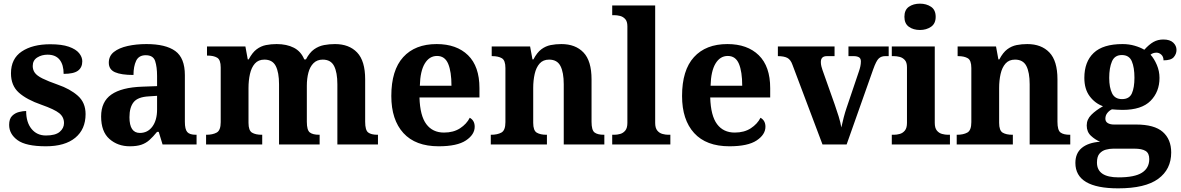

<svg xmlns="http://www.w3.org/2000/svg" viewBox="-20 -790 6459 1050"><path d="M231 10Q122 10 76 -23.5Q30 -57 30 -107Q30 -140 46 -156Q62 -172 84 -177.5Q106 -183 123 -183Q123 -121 152.5 -85Q182 -49 231 -49Q283 -49 306.5 -69Q330 -89 330 -117Q330 -150 304 -171Q278 -192 207 -217Q126 -245 83 -283.5Q40 -322 40 -389Q40 -469 99 -508.5Q158 -548 255 -548Q318 -548 356.5 -534.5Q395 -521 412.5 -499.5Q430 -478 430 -455Q430 -421 406.5 -403.5Q383 -386 328 -386Q328 -436 306 -463.5Q284 -491 240 -491Q208 -491 183.5 -475.5Q159 -460 159 -429Q159 -408 170.5 -392Q182 -376 212 -361Q242 -346 296 -327Q363 -304 405.5 -266.5Q448 -229 448 -166Q448 -83 391.5 -36.5Q335 10 231 10Z M690 10Q624 10 578.5 -30Q533 -70 533 -153Q533 -234 589 -273Q645 -312 757 -316L839 -319V-374Q839 -424 828.5 -456Q818 -488 777 -488Q739 -488 724.5 -457.5Q710 -427 710 -380Q643 -380 609 -395Q575 -410 575 -447Q575 -484 603 -506Q631 -528 678 -538.5Q725 -549 781 -549Q886 -549 938.5 -511Q991 -473 991 -379V-124Q991 -83 1004 -68Q1017 -53 1051 -53H1055V0H869L848 -69H839Q817 -42 797.5 -24.5Q778 -7 753 1.5Q728 10 690 10ZM745 -63Q788 -63 813.5 -98Q839 -133 839 -191V-266L794 -263Q734 -260 711 -231.5Q688 -203 688 -149Q688 -63 745 -63Z M1107 0V-53H1109Q1143 -53 1165 -65Q1187 -77 1187 -122V-421Q1187 -463 1167.5 -474.5Q1148 -486 1115 -486H1112V-536H1322L1335 -465H1340Q1360 -503 1383.5 -520.5Q1407 -538 1434.5 -543.5Q1462 -549 1493 -549Q1548 -549 1587 -529Q1626 -509 1644 -465H1653Q1673 -503 1698 -520.5Q1723 -538 1752 -543.5Q1781 -549 1812 -549Q1889 -549 1933 -503Q1977 -457 1977 -356V-124Q1977 -78 1993.5 -65.5Q2010 -53 2044 -53H2047V0H1825V-329Q1825 -394 1807 -429Q1789 -464 1745 -464Q1714 -464 1694.5 -444.5Q1675 -425 1666.5 -392.5Q1658 -360 1658 -321V-124Q1658 -78 1674.5 -65.5Q1691 -53 1725 -53H1728V0H1506V-329Q1506 -394 1488 -429Q1470 -464 1426 -464Q1393 -464 1374 -442.5Q1355 -421 1347 -385.5Q1339 -350 1339 -309V-118Q1339 -76 1358.5 -64.5Q1378 -53 1411 -53H1414V0Z M2379 10Q2252 10 2186 -62.5Q2120 -135 2120 -265Q2120 -406 2185 -477.5Q2250 -549 2368 -549Q2477 -549 2539.5 -488Q2602 -427 2602 -308V-257H2274Q2277 -157 2311.5 -111Q2346 -65 2408 -65Q2460 -65 2496 -88.5Q2532 -112 2549 -146Q2576 -131 2576 -97Q2576 -54 2528 -22Q2480 10 2379 10ZM2449 -321Q2449 -398 2431 -441Q2413 -484 2370 -484Q2328 -484 2303 -442.5Q2278 -401 2276 -321Z M2664 0V-53H2666Q2700 -53 2722 -65Q2744 -77 2744 -122V-418Q2744 -460 2724.5 -471.5Q2705 -483 2672 -483H2669V-536H2879L2892 -465H2897Q2917 -503 2940.5 -520.5Q2964 -538 2991.5 -543.5Q3019 -549 3050 -549Q3127 -549 3171 -503Q3215 -457 3215 -356V-124Q3215 -78 3231.5 -65.5Q3248 -53 3282 -53H3285V0H3063V-329Q3063 -394 3045 -429Q3027 -464 2983 -464Q2950 -464 2931 -442.5Q2912 -421 2904 -385.5Q2896 -350 2896 -309V-118Q2896 -76 2915.5 -64.5Q2935 -53 2968 -53H2971V0Z M3328 0V-53H3340Q3355 -53 3371.5 -57.5Q3388 -62 3399.5 -76Q3411 -90 3411 -118V-646Q3411 -673 3399 -686Q3387 -699 3370.5 -703Q3354 -707 3340 -707H3328V-760H3563V-118Q3563 -90 3574.5 -76Q3586 -62 3603 -57.5Q3620 -53 3634 -53H3646V0Z M3969 10Q3842 10 3776 -62.5Q3710 -135 3710 -265Q3710 -406 3775 -477.5Q3840 -549 3958 -549Q4067 -549 4129.5 -488Q4192 -427 4192 -308V-257H3864Q3867 -157 3901.5 -111Q3936 -65 3998 -65Q4050 -65 4086 -88.5Q4122 -112 4139 -146Q4166 -131 4166 -97Q4166 -54 4118 -22Q4070 10 3969 10ZM4039 -321Q4039 -398 4021 -441Q4003 -484 3960 -484Q3918 -484 3893 -442.5Q3868 -401 3866 -321Z M4314 -435Q4304 -464 4285.5 -473.5Q4267 -483 4234 -483V-536H4544V-483H4502Q4469 -483 4469 -451Q4469 -439 4472 -427Q4475 -415 4478 -407L4545 -218Q4556 -187 4566.5 -153Q4577 -119 4581 -93Q4586 -117 4594 -147.5Q4602 -178 4609 -198L4677 -399Q4682 -413 4685 -427Q4688 -441 4688 -454Q4688 -471 4677 -477Q4666 -483 4649 -483H4620V-536H4840V-483H4820Q4800 -483 4786 -470.5Q4772 -458 4755 -410L4610 0H4478Z M5011 -626Q4975 -626 4950.5 -643.5Q4926 -661 4926 -698Q4926 -736 4950.5 -753Q4975 -770 5011 -770Q5046 -770 5071.5 -753Q5097 -736 5097 -698Q5097 -661 5071.5 -643.5Q5046 -626 5011 -626ZM4857 0V-53H4869Q4884 -53 4900.5 -57.5Q4917 -62 4928.5 -76Q4940 -90 4940 -118V-422Q4940 -449 4928 -462Q4916 -475 4899.5 -479Q4883 -483 4869 -483H4857V-536H5092V-118Q5092 -90 5103.5 -76Q5115 -62 5132 -57.5Q5149 -53 5163 -53H5175V0Z M5212 0V-53H5214Q5248 -53 5270 -65Q5292 -77 5292 -122V-418Q5292 -460 5272.5 -471.5Q5253 -483 5220 -483H5217V-536H5427L5440 -465H5445Q5465 -503 5488.5 -520.5Q5512 -538 5539.5 -543.5Q5567 -549 5598 -549Q5675 -549 5719 -503Q5763 -457 5763 -356V-124Q5763 -78 5779.5 -65.5Q5796 -53 5830 -53H5833V0H5611V-329Q5611 -394 5593 -429Q5575 -464 5531 -464Q5498 -464 5479 -442.5Q5460 -421 5452 -385.5Q5444 -350 5444 -309V-118Q5444 -76 5463.5 -64.5Q5483 -53 5516 -53H5519V0Z M6095 240Q5861 240 5861 101Q5861 48 5896 19Q5931 -10 5996 -15Q5969 -26 5946 -47.5Q5923 -69 5923 -104Q5923 -137 5948 -162Q5973 -187 6012 -209Q5968 -225 5939 -264Q5910 -303 5910 -364Q5910 -452 5961 -500.5Q6012 -549 6119 -549Q6154 -549 6185 -540Q6216 -531 6238 -518Q6264 -547 6288 -560.5Q6312 -574 6342 -574Q6378 -574 6396 -557Q6414 -540 6414 -517Q6414 -495 6399 -477.5Q6384 -460 6343 -460Q6343 -480 6331 -491Q6319 -502 6305 -502Q6285 -502 6272 -491Q6292 -469 6306.5 -435Q6321 -401 6321 -364Q6321 -288 6272 -238.5Q6223 -189 6119 -189Q6108 -189 6089 -190Q6070 -191 6061 -192Q6047 -186 6036 -172.5Q6025 -159 6025 -141Q6025 -125 6038 -117Q6051 -109 6072 -109H6193Q6293 -109 6339 -68.5Q6385 -28 6385 44Q6385 136 6314 188Q6243 240 6095 240ZM6116 -248Q6156 -248 6170 -279.5Q6184 -311 6184 -365Q6184 -421 6169.5 -455Q6155 -489 6115 -489Q6076 -489 6061 -454Q6046 -419 6046 -364Q6046 -312 6061.5 -280Q6077 -248 6116 -248ZM6097 180Q6185 180 6225 154.5Q6265 129 6265 80Q6265 48 6245 35.5Q6225 23 6184 23H6068Q6048 23 6027.5 28.5Q6007 34 5993 50Q5979 66 5979 99Q5979 180 6097 180Z"/></svg>

Font: NotoSerif-Bold
Style: Regular
Weight: 700
Designer: Monotype Design Team
Foundry: Monotype Imaging Inc.
Version: Version 2.007; ttfautohint (v1.8) -l 8 -r 50 -G 200 -x 14 -D